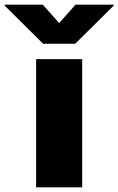

<svg xmlns="http://www.w3.org/2000/svg" viewBox="-104 -797 503 817"><path d="M49.7 0V-545.5H245.7V0ZM78.1 -777 147.7 -698.9 217.3 -777H379.3V-772.7L215.9 -610.8H79.5L-83.8 -772.7V-777Z"/></svg>

Font: Karasuma Gothic
Style: Black
Weight: 900
Designer: Rasmus Andersson / Ryoko Nishizuka
Foundry: Genbu
Version: Version 1.00